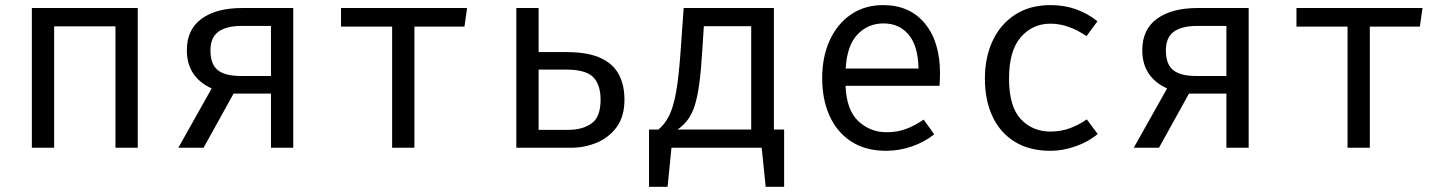

<svg xmlns="http://www.w3.org/2000/svg" viewBox="-20 -571 5578 742"><path d="M426.2 0V-469.2H189.2V0H103.1V-540H512.3V0Z M669.2 0 797.9 -229.2Q702.1 -273.3 702.1 -376.9Q702.1 -457.4 759.2 -498.7Q816.4 -540 915.4 -540H1113.3V0H1027.2V-209.2H882.6L766.7 0ZM910.8 -277.4H1027.2V-470.8H913.3Q854.9 -470.8 824.1 -448.5Q793.3 -426.2 793.3 -375.9Q793.3 -323.6 821 -300.5Q848.7 -277.4 910.8 -277.4Z M1785.1 -540 1774.9 -468.2H1581.5V0H1495.4V-468.2H1297.9V-540Z M2061.5 -540V-369.7H2167.7Q2251.8 -369.7 2301 -346.9Q2350.3 -324.1 2371.8 -282.8Q2393.3 -241.5 2393.3 -186.2Q2393.3 -121.5 2363.6 -80.5Q2333.8 -39.5 2286.4 -19.7Q2239 0 2186.7 0H1975.4V-540ZM2166.2 -302.1H2061.5V-69.2H2176.9Q2231.3 -69.2 2266.2 -94.1Q2301 -119 2301 -185.6Q2301 -243.6 2272.6 -272.8Q2244.1 -302.1 2166.2 -302.1Z M2488.2 -70.3H2524.6Q2549.2 -91.3 2565.4 -122.8Q2581.5 -154.4 2592.1 -211.3Q2602.6 -268.2 2609.7 -365.6L2622.1 -540H2970.8V-70.3H3010.3V150.8H2939L2923.6 0H2574.9L2560 150.8H2488.2ZM2883.1 -469.7H2700L2693.8 -371.8Q2689.2 -296.9 2682.3 -246.7Q2675.4 -196.4 2664.9 -163.3Q2654.4 -130.3 2638.2 -108.7Q2622.1 -87.2 2598.5 -70.3H2883.1Z M3247.7 -239.5Q3251.3 -145.6 3297.2 -102.8Q3343.1 -60 3405.6 -60Q3447.2 -60 3480.5 -72.3Q3513.8 -84.6 3549.7 -108.7L3590.3 -51.8Q3552.8 -22.1 3504.1 -5.1Q3455.4 11.8 3404.6 11.8Q3325.6 11.8 3270.5 -23.6Q3215.4 -59 3186.4 -122.3Q3157.4 -185.6 3157.4 -269.2Q3157.4 -351.3 3186.4 -414.9Q3215.4 -478.5 3268.5 -514.9Q3321.5 -551.3 3393.3 -551.3Q3495.4 -551.3 3554.1 -480.5Q3612.8 -409.7 3612.8 -286.7Q3612.8 -272.8 3612.1 -260.5Q3611.3 -248.2 3610.8 -239.5ZM3394.4 -480.5Q3334.4 -480.5 3293.8 -437.9Q3253.3 -395.4 3248.2 -306.2H3529.7Q3528.2 -392.8 3491.8 -436.7Q3455.4 -480.5 3394.4 -480.5Z M4039.5 -62.6Q4080 -62.6 4115.1 -75.6Q4150.3 -88.7 4180 -109.7L4222.1 -53.3Q4186.7 -23.1 4136.9 -5.6Q4087.2 11.8 4039.5 11.8Q3959 11.8 3902.3 -22.8Q3845.6 -57.4 3815.9 -120.3Q3786.2 -183.1 3786.2 -267.7Q3786.2 -348.7 3815.9 -412.8Q3845.6 -476.9 3902.6 -514.1Q3959.5 -551.3 4040.5 -551.3Q4143.6 -551.3 4221 -488.7L4179 -431.3Q4108.7 -479.5 4039.5 -479.5Q3969.7 -479.5 3924.6 -426.9Q3879.5 -374.4 3879.5 -267.7Q3879.5 -159.5 3924.6 -111Q3969.7 -62.6 4039.5 -62.6Z M4361.5 0 4490.3 -229.2Q4394.4 -273.3 4394.4 -376.9Q4394.4 -457.4 4451.5 -498.7Q4508.7 -540 4607.7 -540H4805.6V0H4719.5V-209.2H4574.9L4459 0ZM4603.1 -277.4H4719.5V-470.8H4605.6Q4547.2 -470.8 4516.4 -448.5Q4485.6 -426.2 4485.6 -375.9Q4485.6 -323.6 4513.3 -300.5Q4541 -277.4 4603.1 -277.4Z M5477.4 -540 5467.2 -468.2H5273.8V0H5187.7V-468.2H4990.3V-540Z"/></svg>

Font: FiraCode Nerd Font Mono
Style: Regular
Weight: 400
Monospace: yes
Designer: Carrois Corporate, Edenspiekermann AG, Nikita Prokopov
Foundry: Carrois Corporate, Edenspiekermann AG, Nikita Prokopov
Version: Version 6.002;Nerd Fonts 3.4.0